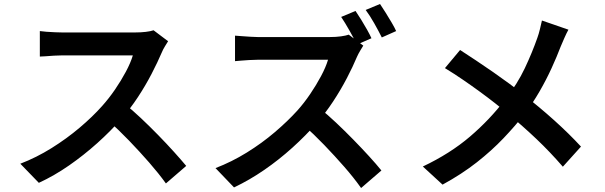

<svg xmlns="http://www.w3.org/2000/svg" viewBox="-20 -882 3040 964"><path d="M824 -675Q819 -667 808.5 -650Q798 -633 792 -618Q772 -571 741.5 -512Q711 -453 672.5 -394.5Q634 -336 591 -287Q536 -224 468.5 -163.5Q401 -103 327 -51.5Q253 0 175 36L82 -60Q163 -91 239 -138.5Q315 -186 380 -241Q445 -296 493 -350Q527 -388 557.5 -432.5Q588 -477 612 -522Q636 -567 647 -604Q638 -604 610.5 -604Q583 -604 546.5 -604Q510 -604 470.5 -604Q431 -604 394.5 -604Q358 -604 331 -604Q304 -604 294 -604Q274 -604 251 -602.5Q228 -601 209 -599.5Q190 -598 180 -598V-726Q192 -724 213.5 -722.5Q235 -721 257 -720Q279 -719 294 -719Q306 -719 334 -719Q362 -719 399.5 -719Q437 -719 477 -719Q517 -719 554 -719Q591 -719 618 -719Q645 -719 656 -719Q687 -719 712 -722Q737 -725 751 -730ZM604 -362Q644 -330 687.5 -289Q731 -248 774 -204Q817 -160 853.5 -119.5Q890 -79 915 -49L813 39Q777 -11 729 -66Q681 -121 628 -176Q575 -231 521 -279Z M1765 -827Q1778 -808 1793.5 -783Q1809 -758 1823 -733Q1837 -708 1845 -690L1772 -658Q1757 -689 1735 -728Q1713 -767 1693 -797ZM1888 -862Q1901 -843 1916.5 -818Q1932 -793 1946.5 -768.5Q1961 -744 1969 -726L1897 -694Q1881 -726 1859 -765Q1837 -804 1816 -832ZM1804 -653Q1799 -645 1788.5 -627.5Q1778 -610 1772 -596Q1752 -548 1721.5 -489.5Q1691 -431 1652.5 -372.5Q1614 -314 1571 -265Q1516 -202 1448.5 -141Q1381 -80 1307 -29Q1233 22 1155 59L1062 -38Q1143 -69 1219 -116Q1295 -163 1360 -218.5Q1425 -274 1473 -327Q1507 -365 1537.5 -410Q1568 -455 1592 -500Q1616 -545 1627 -582Q1618 -582 1590.5 -582Q1563 -582 1526.5 -582Q1490 -582 1450.5 -582Q1411 -582 1374.5 -582Q1338 -582 1311 -582Q1284 -582 1274 -582Q1254 -582 1231 -580.5Q1208 -579 1189 -577.5Q1170 -576 1160 -575V-703Q1172 -702 1193.5 -700.5Q1215 -699 1237 -697.5Q1259 -696 1274 -696Q1286 -696 1314 -696Q1342 -696 1379.5 -696Q1417 -696 1457 -696Q1497 -696 1534 -696Q1571 -696 1598 -696Q1625 -696 1636 -696Q1667 -696 1692 -699.5Q1717 -703 1731 -708ZM1584 -339Q1624 -307 1667.5 -266Q1711 -225 1754 -181Q1797 -137 1833.5 -97Q1870 -57 1895 -26L1793 62Q1757 11 1709 -44Q1661 -99 1608 -154Q1555 -209 1501 -257Z M2834 -733Q2825 -717 2813.5 -691Q2802 -665 2795 -648Q2776 -598 2749.5 -540Q2723 -482 2689 -423Q2655 -364 2614 -310Q2567 -250 2508 -188Q2449 -126 2374 -67Q2299 -8 2202 45L2103 -46Q2240 -111 2339.5 -196Q2439 -281 2517 -383Q2578 -461 2615 -539.5Q2652 -618 2678 -692Q2685 -711 2691 -736Q2697 -761 2701 -779ZM2290 -631Q2327 -607 2370 -578.5Q2413 -550 2456 -520Q2499 -490 2538.5 -461Q2578 -432 2608 -407Q2688 -345 2762.5 -278Q2837 -211 2897 -146L2806 -45Q2741 -120 2673.5 -184Q2606 -248 2528 -313Q2501 -336 2466 -363.5Q2431 -391 2390 -421Q2349 -451 2304.5 -481.5Q2260 -512 2214 -540Z"/></svg>

Font: Noto Sans HK SemiBold
Style: Regular
Weight: 600
Version: Version 2.004-H2;hotconv 1.0.118;makeotfexe 2.5.65603